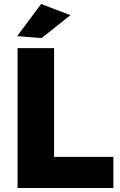

<svg xmlns="http://www.w3.org/2000/svg" viewBox="-20 -942 603 962"><path d="M68 -701H251V-156H548V0H68ZM186 -922 333 -866 188 -751 66 -761Z"/></svg>

Font: Montserrat V1
Style: Bold
Weight: 700
Designer: Julieta Ulanovsky
Foundry: Julieta Ulanovsky
Version: Version 6.001